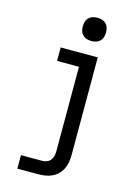

<svg xmlns="http://www.w3.org/2000/svg" viewBox="-139 -812 779 1100"><g transform="rotate(15 250.0 -262.0)"><path d="M78 215V135H203Q217 135 230.5 130Q244 125 253 113.5Q262 102 265 88Q268 74 268 60V-440H138V-520H358V60Q358 81 354.5 101.5Q351 122 342 141Q333 160 318 175Q303 190 284 199Q265 208 244.5 211.5Q224 215 203 215ZM298 -601Q284 -601 270.5 -605Q257 -609 247 -619Q237 -629 233 -642.5Q229 -656 229 -670Q229 -684 233 -697.5Q237 -711 247 -721Q257 -731 270.5 -735Q284 -739 298 -739Q312 -739 325.5 -735Q339 -731 349 -721Q359 -711 363 -697.5Q367 -684 367 -670Q367 -656 363 -642.5Q359 -629 349 -619Q339 -609 325.5 -605Q312 -601 298 -601Z"/></g></svg>

Font: Iosevka SS10 Medium
Style: Regular
Weight: 500
Monospace: yes
Designer: Belleve Invis
Foundry: Belleve Invis
Version: Version 28.0.6; ttfautohint (v1.8.4)